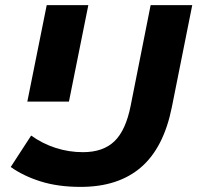

<svg xmlns="http://www.w3.org/2000/svg" viewBox="-20 -720 773 752"><path d="M296 12Q207 12 139 -9.5Q71 -31 22 -66L102 -189Q147 -157 198.5 -140.5Q250 -124 305 -124Q384 -124 428.5 -167Q473 -210 492 -307L570 -700H733L653 -300Q621 -141 532 -64.5Q443 12 296 12ZM87 -322 163 -700H326L250 -322Z"/></svg>

Font: Montserrat Thin
Style: Bold Italic
Weight: 700
Italic angle: -11.3°
Version: Version 9.000